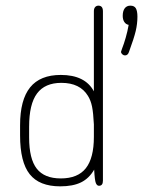

<svg xmlns="http://www.w3.org/2000/svg" viewBox="-20 -649 506 679"><path d="M312 -326Q281 -384 195 -384Q122 -384 86.5 -340Q51 -296 51 -206V-170Q51 -76 85 -33Q119 10 193 10Q238 10 266.5 -4Q295 -18 313 -49Q315 -11 319 -1.5Q323 8 330 8Q337 8 340.5 3.5Q344 -1 344 -10V-609Q344 -619 340 -624Q336 -629 328 -629Q321 -629 316.5 -624Q312 -619 312 -609ZM312 -209V-165Q312 -90 283.5 -54Q255 -18 195 -18Q137 -18 110 -52.5Q83 -87 83 -163V-201Q83 -281 111 -318.5Q139 -356 197 -356Q263 -356 291 -310Q301 -294 305.5 -272Q310 -250 312 -209ZM435 -561Q431 -538 424.5 -515.5Q418 -493 412 -478Q408 -467 408 -466Q408 -461 412.5 -457Q417 -453 422 -453Q432 -453 436 -465Q454 -514 460 -539.5Q466 -565 466 -590Q466 -610 460.5 -619.5Q455 -629 441 -629Q428 -629 421 -619.5Q414 -610 414 -593Q414 -580 419.5 -571.5Q425 -563 435 -561Z"/></svg>

Font: Beiruti ExtraLight
Style: Regular
Weight: 250
Designer: Arlette Boutros
Foundry: Boutros
Version: Version 1.41